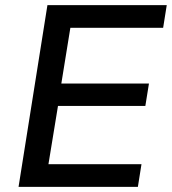

<svg xmlns="http://www.w3.org/2000/svg" viewBox="-20 -725 667 745"><path d="M52 0 164 -705H627L613 -617H253L218 -401H558L544 -314H205L168 -88H529L515 0Z"/></svg>

Font: Nunito Sans 10pt SemiBold
Style: Italic
Weight: 600
Italic angle: -9°
Designer: Vernon Adams
Foundry: Vernon Adams
Version: Version 3.101;gftools[0.9.27]